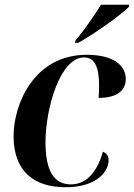

<svg xmlns="http://www.w3.org/2000/svg" viewBox="-20 -776 563 806"><path d="M297 -607 295 -596H308C377 -634 487 -713 520 -746L523 -756H404C376 -712 333 -647 297 -607ZM255 10C385 10 436 -55 436 -104C436 -123 425 -134 412 -139C385 -44 336 -2 278 -2C206 -2 171 -59 171 -179C171 -320 232 -535 333 -535C376 -535 396 -497 396 -416C396 -396 395 -379 394 -365C476 -365 508 -400 508 -444C508 -498 461 -546 344 -546C123 -546 37 -339 37 -204C37 -57 123 10 255 10Z"/></svg>

Font: Noto Serif Display SemiBold
Style: Italic
Weight: 600
Italic angle: -12°
Designer: Monotype Design Team
Foundry: Monotype Imaging Inc.
Version: Version 2.009